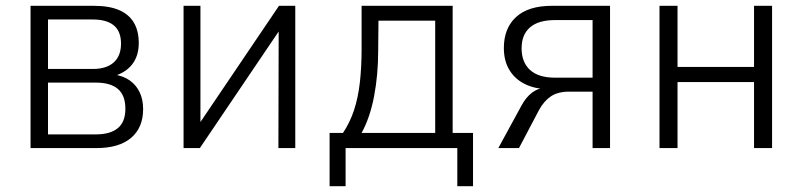

<svg xmlns="http://www.w3.org/2000/svg" viewBox="-20 -509 2759 660"><path d="M85 0V-489H303Q355 -489 389 -474.5Q423 -460 440 -431.5Q457 -403 457 -361Q457 -317 434.5 -288Q412 -259 370 -247L372 -253Q404 -248 426 -232.5Q448 -217 460 -192Q472 -167 472 -134Q472 -70 430.5 -35Q389 0 312 0ZM145 -47H309Q359 -47 385 -68.5Q411 -90 411 -135Q411 -181 385.5 -203Q360 -225 310 -225H145ZM145 -272H300Q346 -272 371 -294.5Q396 -317 396 -359Q396 -401 371.5 -421.5Q347 -442 299 -442H145Z M611 0V-489H669V-63H651L939 -489H995V0H937L938 -426H955L667 0Z M1113 131V-52H1159Q1183 -88 1197 -130.5Q1211 -173 1217 -225.5Q1223 -278 1223 -342V-489H1536V-52H1606V131H1552V0H1168V131ZM1223 -52H1476V-438H1281L1280 -336Q1280 -252 1266 -178.5Q1252 -105 1223 -52Z M1693 0 1772 -145Q1788 -175 1809.5 -191Q1831 -207 1857 -207H1864L1863 -203Q1819 -203 1784.5 -220Q1750 -237 1731 -268.5Q1712 -300 1712 -344Q1712 -412 1754 -450.5Q1796 -489 1877 -489H2077V0H2017V-194H1937Q1898 -194 1874 -178Q1850 -162 1833 -131L1764 0ZM1888 -242H2017V-440H1888Q1831 -440 1802 -415Q1773 -390 1773 -343Q1773 -295 1802 -268.5Q1831 -242 1888 -242Z M2247 0V-489H2309V-279H2572V-489H2634V0H2572V-227H2309V0Z"/></svg>

Font: Nunito Sans 10pt SemiCondensed Light
Style: Regular
Weight: 300
Width: 4
Designer: Vernon Adams
Foundry: Vernon Adams
Version: Version 3.101;gftools[0.9.27]